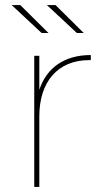

<svg xmlns="http://www.w3.org/2000/svg" viewBox="-20 -737 423 757"><path d="M135 -278C135 -415 208 -500 332 -500H338V-520C234 -520 164 -470 135 -383V-517H115V0H135ZM310 -607 199 -717H165L283 -607ZM171 -607 60 -717H26L144 -607Z"/></svg>

Font: Montserrat-Alt1 Thin
Style: Regular
Weight: 100
Designer: Differentunic
Foundry: Differentunic
Version: Version 7.222